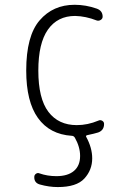

<svg xmlns="http://www.w3.org/2000/svg" viewBox="-20 -550 540 790"><path d="M275.4 8.8Q184.6 2.9 136.2 -64.5Q87.9 -131.8 87.9 -259.8Q87.9 -402.3 143.1 -466.3Q198.2 -530.3 287.1 -530.3Q333 -530.3 377.9 -514.6Q402.3 -505.9 402.3 -481.4Q402.3 -472.7 394 -467.8Q385.7 -462.9 377.9 -465.8Q333 -483.4 289.1 -484.4Q216.8 -484.4 177.2 -428.2Q137.7 -372.1 137.7 -259.8Q137.7 -144.5 179.2 -89.8Q220.7 -35.2 295.9 -35.2Q340.8 -35.2 384.8 -53.7Q392.6 -57.6 400.4 -53.2Q408.2 -48.8 408.2 -40Q408.2 -13.7 383.8 -4.9Q368.2 0 339.8 5.9Q331.1 7.8 335 13.7Q359.4 58.6 359.4 101.6Q359.4 149.4 327.1 184.6Q294.9 219.7 217.8 219.7Q181.6 219.7 143.6 209Q120.1 202.1 121.1 177.7Q121.1 169.9 127.9 165Q134.8 160.2 141.6 163.1Q174.8 174.8 211.9 174.8Q258.8 174.8 284.2 153.3Q309.6 131.8 309.6 91.8Q309.6 54.7 288.1 16.6Q283.2 8.8 275.4 8.8Z"/></svg>

Font: Rounded Mgen+ 1m light
Style: Regular
Weight: 200
Designer: [Source Han Sans]
Ryoko NISHIZUKA  (kana & ideographs); Paul D. Hunt (Latin, Greek & Cyrillic); Wenlong ZHANG  (bopomofo
Version: Version 1.059.20150602